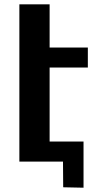

<svg xmlns="http://www.w3.org/2000/svg" viewBox="-20 -749 457 890"><path d="M367.2 -92.8V121.1L272.9 119.1L272 0H69.8V-729H210V-528.8H387.2V-436H210V-92.8Z"/></svg>

Font: Miedinger*
Style: Bold
Weight: 700
Version: Version 001.000